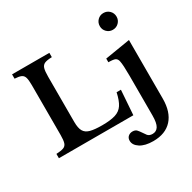

<svg xmlns="http://www.w3.org/2000/svg" viewBox="-227 -1054 1535 1539"><g transform="rotate(-30 540.0 -285.0)"><path d="M724 0H35V-40Q80 -42 102.5 -50.5Q125 -59 132.5 -83Q140 -107 140 -154V-616Q140 -663 133 -686.5Q126 -710 106 -719Q86 -728 46 -730V-770H391V-730Q346 -729 324 -719.5Q302 -710 294.5 -685Q287 -660 287 -609V-190Q287 -134 303.5 -105Q320 -76 359.5 -65.5Q399 -55 468 -55Q545 -55 590.5 -69Q636 -83 660.5 -120Q685 -157 700 -227H740ZM848 -752Q848 -785 870.5 -807.5Q893 -830 925 -830Q958 -830 980.5 -807.5Q1003 -785 1003 -752Q1003 -720 980.5 -697.5Q958 -675 925 -675Q893 -675 870.5 -697.5Q848 -720 848 -752ZM760 260Q684 260 640 231.5Q596 203 596 163Q596 137 612.5 123Q629 109 652 109Q678 109 691 123.5Q704 138 713 152Q725 171 739 189Q753 207 784 207Q819 207 837.5 177.5Q856 148 856 78V-290Q856 -390 848 -427Q843 -451 826.5 -459.5Q810 -468 763 -468V-502L995 -540V2Q995 126 934 193Q873 260 760 260Z"/></g></svg>

Font: Libre Baskerville
Style: Bold
Weight: 700
Designer: Pablo Impallari, Rodrigo Fuenzalida
Foundry: Pablo Impallari, Rodrigo Fuenzalida
Version: Version 1.051; ttfautohint (v1.8.4.7-5d5b)